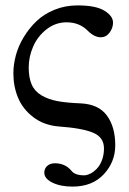

<svg xmlns="http://www.w3.org/2000/svg" viewBox="-20 -462 481 715"><path d="M145 181.2Q145 165 156.2 155.5Q167.5 146 184.1 146Q222.2 146 245.1 172.9Q258.3 190.9 293 190.9Q303.7 190.9 315.9 184.8Q328.1 178.7 339.8 167Q351.6 155.3 359.4 135.3Q367.2 115.2 367.2 90.8Q367.2 49.3 326.7 32.2Q286.1 15.1 196.8 8.8Q142.6 3.9 103.8 -25.9Q64.9 -55.7 47.4 -97.7Q29.8 -139.6 29.8 -189Q29.8 -221.7 39.1 -256.1Q48.3 -290.5 68.4 -323.7Q88.4 -356.9 116 -383.3Q143.6 -409.7 183.3 -425.8Q223.1 -441.9 269 -441.9Q336.9 -441.9 368.9 -422.1Q400.9 -402.3 400.9 -377.9Q400.9 -357.4 387.9 -340.3Q375 -323.2 355 -323.2Q331.1 -323.2 306.2 -348.1Q275.4 -378.9 228 -378.9Q186.5 -378.9 153.3 -352.8Q120.1 -326.7 103.5 -288.6Q86.9 -250.5 86.9 -210.9Q86.9 -172.4 98.1 -147Q109.4 -121.6 134.8 -106.7Q160.2 -91.8 194.1 -85.4Q228 -79.1 279.8 -77.1Q346.7 -74.2 377.9 -32Q409.2 10.3 409.2 79.1Q409.2 141.1 366.5 187Q323.7 232.9 250 232.9Q205.1 232.9 175 218Q145 203.1 145 181.2Z"/></svg>

Font: Common Serif News
Style: Regular
Weight: 450
Designer: Philipp H. Poll, Khaled Hosny
Foundry: Stefan Peev, Context Ltd.
Version: Version 1.026